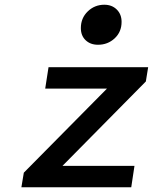

<svg xmlns="http://www.w3.org/2000/svg" viewBox="-20 -795 649 815"><path d="M396 -605Q363.8 -605 343.5 -624.3Q323.2 -643.6 323.2 -675.8Q323.2 -718.3 352.5 -746.6Q381.8 -774.9 422.9 -774.9Q455.1 -774.9 475.6 -754.6Q496.1 -734.4 496.1 -702.1Q496.1 -659.7 466.8 -632.3Q437.5 -605 396 -605ZM70.8 0 81.1 -62 434.1 -418.9H171.9L186 -509.8H608.9L599.1 -449.2L245.1 -90.8H550.8L537.1 0Z"/></svg>

Font: Office Code Pro Medium Italic
Style: Regular
Weight: 500
Italic angle: -9°
Designer: Nathan Rutzky & Paul D. Hunt
Foundry: Adobe Systems Incorporated
Version: Version 1.004;PS 001.004;hotconv 1.0.70;makeotf.lib2.5.58329